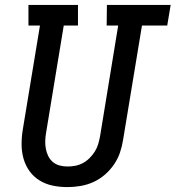

<svg xmlns="http://www.w3.org/2000/svg" viewBox="-20 -755 716 783"><path d="M255 8Q224 8 195 2Q166 -4 141.5 -19Q117 -34 100.5 -57Q84 -80 76 -108Q68 -136 68 -166.5Q68 -197 73 -227L143 -651H96V-735H298V-651H240L168 -214Q165 -197 164.5 -180.5Q164 -164 167 -148Q170 -132 177 -118Q184 -104 196 -94Q208 -84 223.5 -80Q239 -76 255 -76Q271 -76 287 -79Q303 -82 318 -90Q333 -98 345.5 -110.5Q358 -123 367 -137.5Q376 -152 380.5 -167.5Q385 -183 388 -199L462 -651H415L416 -735H676L662 -651H559L482 -185Q478 -159 469.5 -133.5Q461 -108 445 -84.5Q429 -61 407.5 -42.5Q386 -24 360.5 -12.5Q335 -1 308 3.5Q281 8 255 8Z"/></svg>

Font: Iosevka HT Medium Extended
Style: Italic
Weight: 500
Width: 7
Italic angle: -9°
Monospace: yes
Designer: Belleve Invis
Foundry: Belleve Invis
Version: Version 32.3.0; ttfautohint (v1.8.4)